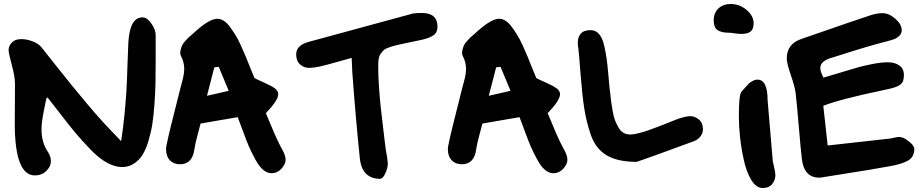

<svg xmlns="http://www.w3.org/2000/svg" viewBox="-20 -752 4632 962"><path d="M218 -264 212 -258Q209 -242 202 -208.5Q195 -175 191.5 -150Q188 -125 188 -103Q188 -36 222 12Q235 34 235 56Q235 82 212 104.5Q189 127 155 127Q54 127 54 -134Q54 -162 54.5 -217.5Q55 -273 55 -300V-333Q55 -368 39 -427Q23 -486 23 -502Q23 -521 39 -538.5Q55 -556 86 -556Q114 -556 143 -545Q172 -534 187 -516Q203 -496 260 -424Q317 -352 340.5 -323.5Q364 -295 410 -239.5Q456 -184 498 -138.5Q540 -93 587 -45Q598 -116 604.5 -186Q611 -256 613.5 -298Q616 -340 618.5 -420Q621 -500 623 -538Q630 -665 694 -665Q717 -665 738.5 -634Q760 -603 760 -576V-442Q760 -381 759 -335.5Q758 -290 754 -232Q750 -174 743.5 -132Q737 -90 724 -46.5Q711 -3 694 24Q677 51 651 68Q625 85 592 85Q556 85 516.5 63.5Q477 42 434 -2.5Q391 -47 361 -82.5Q331 -118 283.5 -180Q236 -242 218 -264Z M1171 -165 985 -133Q982 -120 969.5 -74Q957 -28 954 -4Q944 71 882 71Q850 71 831 51Q812 31 812 -5Q812 -17 817 -37Q825 -79 883 -307Q885 -315 889.5 -331.5Q894 -348 896.5 -358Q899 -368 901 -382Q903 -396 903 -408Q903 -440 887 -471Q887 -472 885 -476.5Q883 -481 883 -483Q883 -496 886.5 -508Q890 -520 894 -527.5Q898 -535 908.5 -547Q919 -559 924 -563.5Q929 -568 944 -581Q959 -594 963 -598Q1031 -658 1069 -658Q1085 -658 1101 -648Q1117 -638 1132 -617.5Q1147 -597 1160 -576Q1173 -555 1187.5 -523Q1202 -491 1211.5 -468Q1221 -445 1234.5 -411Q1248 -377 1255 -361Q1267 -354 1302.5 -338.5Q1338 -323 1356 -310Q1374 -297 1374 -280Q1374 -249 1312 -185Q1321 -165 1336.5 -127Q1352 -89 1366 -58.5Q1380 -28 1395 -1Q1411 28 1411 48Q1411 71 1390 93.5Q1369 116 1341 116Q1319 116 1298.5 99Q1278 82 1258 44.5Q1238 7 1227 -18.5Q1216 -44 1196 -98.5Q1176 -153 1171 -165ZM1126 -297 1076 -417 1054 -415 1017 -272Z M1745 -392 1742 -462Q1719 -456 1668.5 -441.5Q1618 -427 1585.5 -419.5Q1553 -412 1528 -412Q1503 -412 1483.5 -429Q1464 -446 1464 -480Q1464 -525 1526 -542Q1612 -566 1787 -613Q1962 -660 2048 -684Q2063 -687 2094 -687Q2172 -687 2172 -618Q2172 -589 2151.5 -575Q2131 -561 2095 -553Q2067 -547 2028.5 -539Q1990 -531 1974.5 -527.5Q1959 -524 1936.5 -517Q1914 -510 1906 -503.5Q1898 -497 1889 -485Q1880 -473 1877.5 -458Q1875 -443 1875 -420Q1875 -372 1879 -314.5Q1883 -257 1887.5 -216.5Q1892 -176 1900 -108.5Q1908 -41 1912 -8Q1913 -2 1918 26.5Q1923 55 1923 70Q1923 88 1911.5 114.5Q1900 141 1886 144Q1794 144 1783 42Q1764 -137 1745 -392Z M2583 -165 2397 -133Q2394 -120 2381.5 -74Q2369 -28 2366 -4Q2356 71 2294 71Q2262 71 2243 51Q2224 31 2224 -5Q2224 -17 2229 -37Q2237 -79 2295 -307Q2297 -315 2301.5 -331.5Q2306 -348 2308.5 -358Q2311 -368 2313 -382Q2315 -396 2315 -408Q2315 -440 2299 -471Q2299 -472 2297 -476.5Q2295 -481 2295 -483Q2295 -496 2298.5 -508Q2302 -520 2306 -527.5Q2310 -535 2320.5 -547Q2331 -559 2336 -563.5Q2341 -568 2356 -581Q2371 -594 2375 -598Q2443 -658 2481 -658Q2497 -658 2513 -648Q2529 -638 2544 -617.5Q2559 -597 2572 -576Q2585 -555 2599.5 -523Q2614 -491 2623.5 -468Q2633 -445 2646.5 -411Q2660 -377 2667 -361Q2679 -354 2714.5 -338.5Q2750 -323 2768 -310Q2786 -297 2786 -280Q2786 -249 2724 -185Q2733 -165 2748.5 -127Q2764 -89 2778 -58.5Q2792 -28 2807 -1Q2823 28 2823 48Q2823 71 2802 93.5Q2781 116 2753 116Q2731 116 2710.5 99Q2690 82 2670 44.5Q2650 7 2639 -18.5Q2628 -44 2608 -98.5Q2588 -153 2583 -165ZM2538 -297 2488 -417 2466 -415 2429 -272Z M3458 -45Q3217 44 3170 59Q3074 59 3018.5 25.5Q2963 -8 2939 -80Q2918 -141 2907.5 -208.5Q2897 -276 2889.5 -373.5Q2882 -471 2878 -508Q2875 -524 2875 -539Q2875 -566 2890 -583.5Q2905 -601 2940 -601Q2964 -601 2981 -582Q2998 -563 3006.5 -526.5Q3015 -490 3019.5 -458Q3024 -426 3028 -378.5Q3032 -331 3034 -312L3037 -288Q3040 -257 3042.5 -240Q3045 -223 3050 -194Q3055 -165 3062 -148Q3069 -131 3079 -113Q3089 -95 3104 -86.5Q3119 -78 3138 -78Q3154 -78 3179.5 -84.5Q3205 -91 3221 -96.5Q3237 -102 3271.5 -115Q3306 -128 3313 -131Q3322 -134 3343 -143Q3364 -152 3377 -156.5Q3390 -161 3407.5 -165.5Q3425 -170 3438 -170Q3462 -170 3482 -153Q3502 -136 3502 -105Q3502 -85 3489.5 -68.5Q3477 -52 3458 -45Z M3638 -588H3632Q3595 -588 3575.5 -601Q3556 -614 3556 -650Q3556 -687 3579.5 -709.5Q3603 -732 3641 -732Q3686 -732 3721 -702Q3756 -672 3756 -635Q3756 -607 3741.5 -594.5Q3727 -582 3693 -582Q3680 -582 3638 -588ZM3801 190Q3769 190 3744.5 150Q3720 110 3707 50.5Q3694 -9 3688 -65Q3682 -121 3682 -167Q3682 -279 3695 -292Q3698 -295 3712 -311.5Q3726 -328 3732 -333.5Q3738 -339 3750.5 -346Q3763 -353 3775 -353Q3826 -353 3826 -250Q3844 -46 3852 56Q3865 108 3865 127Q3865 149 3849.5 169.5Q3834 190 3801 190Z M4090 -411Q4090 -393 4106 -363Q4131 -370 4188 -387.5Q4245 -405 4277 -414Q4309 -423 4352.5 -431.5Q4396 -440 4429 -440Q4463 -440 4486 -424Q4509 -408 4509 -375Q4509 -342 4491.5 -328.5Q4474 -315 4436 -307L4405 -300Q4193 -256 4105 -222L4127 -23Q4354 -48 4441 -58Q4447 -59 4462.5 -62.5Q4478 -66 4484 -66Q4506 -66 4533.5 -44Q4561 -22 4561 -6Q4561 35 4529 53Q4497 71 4437 81Q4389 90 4334 99Q4279 108 4212.5 118.5Q4146 129 4109 135Q4097 138 4084 138Q4007 138 3997 39Q3991 -14 3982 -121Q3973 -228 3967 -281Q3964 -313 3943 -374Q3922 -435 3922 -459Q3922 -531 3993 -556Q4281 -656 4340 -675Q4373 -686 4402 -686Q4434 -686 4466 -658Q4498 -630 4498 -601Q4498 -584 4486 -572.5Q4474 -561 4460.5 -556Q4447 -551 4424 -545Q4328 -521 4152 -464L4138 -460Q4090 -443 4090 -411Z"/></svg>

Font: Because We Learn
Style: Regular
Weight: 400
Designer: Liz Wetzel, Aaron Williamson, Russ McMullin
Foundry: Red Hat
Version: Version 1.000